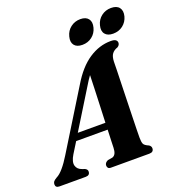

<svg xmlns="http://www.w3.org/2000/svg" viewBox="-201 -1019 1050 1143"><g transform="rotate(-20 323.5 -447.0)"><path d="M122.5 -151Q98.5 -111.5 105.5 -86Q112.5 -60.5 141.5 -51L158.5 -45Q173 -37.5 173 -25Q173 0 145.5 0H-20.5Q-45 0 -45 -21.5Q-45 -31 -39.8 -38.5Q-34.5 -46 -18 -55.5Q2 -65 26 -93Q50 -121 74.5 -161.5L301 -528.5Q356.5 -621.5 422.8 -665.2Q489 -709 561.5 -709Q584 -709 593 -702Q602 -695 602 -684Q602 -669 586.5 -659.5Q564 -652.5 551.5 -636Q539 -619.5 538 -587Q538 -568 537 -529.8Q536 -491.5 534.5 -442.8Q533 -394 531.8 -342.2Q530.5 -290.5 529.2 -243Q528 -195.5 527.2 -160.2Q526.5 -125 526.5 -110Q526.5 -82.5 532 -70Q537.5 -57.5 564 -46.5Q577 -38 577 -24.5Q576.5 0 549 0H305.5Q293 0 288 -6.2Q283 -12.5 283 -21.5Q283 -39 304 -48.5L334 -53.5Q347.5 -58 353.8 -71.8Q360 -85.5 360.5 -106Q361 -122.5 362 -152.2Q363 -182 364.5 -219.5H165ZM338.5 -501.5 191 -262.5H366Q368 -313.5 370.2 -368.2Q372.5 -423 374.2 -473.2Q376 -523.5 377 -560.5Q369.5 -550.5 360 -536.2Q350.5 -522 338.5 -501.5ZM397 -745Q361.5 -745 346 -765Q330.5 -785 339.5 -819Q348 -853 374.5 -873.2Q401 -893.5 436 -893.5Q471 -893.5 486.5 -873.2Q502 -853 493 -819Q484.5 -785.5 458.2 -765.2Q432 -745 397 -745ZM591.5 -745Q556.5 -745 540.8 -765Q525 -785 534 -819Q542.5 -853 569 -873.2Q595.5 -893.5 630.5 -893.5Q666.5 -893.5 682 -873.2Q697.5 -853 689 -819Q680 -785.5 653.8 -765.2Q627.5 -745 591.5 -745Z"/></g></svg>

Font: Fraunces 144pt S050
Style: Bold Italic
Weight: 700
Italic angle: -16°
Version: Version 1.000; ttfautohint (v1.8.3)